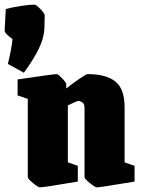

<svg xmlns="http://www.w3.org/2000/svg" viewBox="-66 -796 609 829"><path d="M-32 -520Q-15 -590 -12 -627Q-15 -629 -31 -642.5Q-47 -656 -46 -665L-41 -757Q-16 -764 22 -770Q60 -776 83 -776Q90 -776 108 -757.5Q126 -739 127 -730L126 -680Q125 -633 101 -584.5Q77 -536 37 -482ZM54 -31V-369L10 -384V-453Q163 -476 180 -476Q185 -476 202.5 -457.5Q220 -439 220 -433V-414Q245 -434 275.5 -455Q306 -476 312 -476Q392 -476 432 -444Q472 -412 472 -333V-95L515 -80V-12Q366 13 352 13Q345 13 322 -5.5Q299 -24 299 -31V-331Q299 -347 290 -353.5Q281 -360 271 -360Q267 -360 227 -341V-95L270 -80V-12Q122 13 106 13Q99 13 76.5 -5.5Q54 -24 54 -31Z"/></svg>

Font: Grenze Black
Style: Regular
Weight: 900
Designer: Renata Polastri
Foundry: Omnibus-Type
Version: Version 1.002; ttfautohint (v1.8)